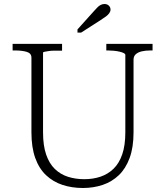

<svg xmlns="http://www.w3.org/2000/svg" viewBox="-20 -929 825 959"><path d="M195 -268Q195 -202 210.5 -157Q226 -112 254 -85Q282 -58 319.5 -46Q357 -34 401 -34Q445 -34 482 -46.5Q519 -59 547 -86Q575 -113 590.5 -158Q606 -203 606 -268V-655Q606 -660 598 -664Q590 -668 577 -671Q564 -674 549 -675.5Q534 -677 520 -677H511V-710H742V-677H731Q707 -677 688 -672.5Q669 -668 658 -658Q647 -648 647 -631V-268Q647 -193 627.5 -140Q608 -87 573.5 -54Q539 -21 493 -5.5Q447 10 394 10Q339 10 292 -5.5Q245 -21 210 -54Q175 -87 156 -140Q137 -193 137 -268V-641Q137 -663 113.5 -670Q90 -677 54 -677H43V-710H290V-676H281Q267 -676 251.5 -676Q236 -676 223.5 -674Q211 -672 203 -670.5Q195 -669 195 -666ZM446 -870 367 -782V-766H385L483 -829Q499 -839 509.5 -847Q520 -855 526 -863.5Q532 -872 532 -881Q532 -893 523.5 -901Q515 -909 502 -909Q492 -909 483 -904.5Q474 -900 465.5 -891Q457 -882 446 -870Z"/></svg>

Font: Roboto Serif 36pt ExtraLight
Style: Regular
Weight: 250
Designer: Greg Gazdowicz
Foundry: Commercial Type
Version: Version 1.008